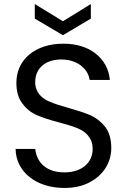

<svg xmlns="http://www.w3.org/2000/svg" viewBox="-20 -922 627 949"><path d="M57 -186C59 -72 159 7 298 7C346 7 388 -2 423 -21C494 -58 530 -122 530 -190C530 -234 520 -269 500 -295C480 -320 456 -339 428 -352C400 -364 363 -376 317 -389C279 -400 250 -409 229 -418C187 -434 154 -465 154 -516C154 -587 207 -628 283 -628C364 -628 416 -580 423 -527H523C518 -581 494 -624 453 -657C411 -690 357 -706 292 -706C155 -706 61 -628 61 -513C61 -470 71 -435 91 -410C110 -384 134 -365 162 -353C189 -341 226 -329 272 -317C309 -307 339 -298 361 -289C405 -272 438 -239 438 -186C438 -118 385 -70 298 -70C207 -70 161 -121 154 -186ZM152 -830 291 -748 429 -830V-902L291 -817L152 -902Z"/></svg>

Font: Poppins
Style: Regular
Weight: 400
Designer: Ninad Kale (Devanagari), Jonny Pinhorn (Latin)
Foundry: Indian Type Foundry
Version: 4.004